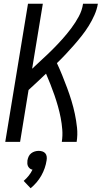

<svg xmlns="http://www.w3.org/2000/svg" viewBox="-20 -755 541 1022"><path d="M8 0 129 -735H208L151 -389Q178 -415 206 -440.5Q234 -466 260.5 -492.5Q287 -519 312 -547Q337 -575 359.5 -605Q382 -635 399.5 -667.5Q417 -700 422 -735H501Q496 -705 483 -675.5Q470 -646 453 -618.5Q436 -591 415.5 -565Q395 -539 373.5 -514.5Q352 -490 329.5 -466Q307 -442 283 -419Q298 -387 311.5 -353.5Q325 -320 337.5 -286.5Q350 -253 360.5 -218.5Q371 -184 378.5 -148.5Q386 -113 390 -75.5Q394 -38 388 0H309Q314 -33 311.5 -65Q309 -97 303 -128Q297 -159 288.5 -189Q280 -219 270 -248Q260 -277 248.5 -306Q237 -335 225 -363Q202 -341 178.5 -319Q155 -297 132 -276L87 0ZM143 247 106 208Q121 195 133 180Q145 165 153 148Q145 147 139 142Q133 137 129.5 130.5Q126 124 125.5 115.5Q125 107 126 99Q128 88 132.5 78Q137 68 146 61Q155 54 165.5 51Q176 48 186 48Q196 48 205.5 51Q215 54 221 61Q227 68 228.5 78Q230 88 228 99Q225 119 218 139.5Q211 160 200 179.5Q189 199 174.5 216Q160 233 143 247Z"/></svg>

Font: Iosevka Curly
Style: Italic
Weight: 400
Italic angle: -9°
Monospace: yes
Designer: Belleve Invis
Foundry: Belleve Invis
Version: Version 22.1.2; ttfautohint (v1.8.4)